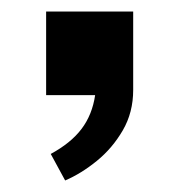

<svg xmlns="http://www.w3.org/2000/svg" viewBox="-20 -165 311 333"><path d="M93 148 68 102Q103 83 121.5 58.5Q140 34 145 0H60V-145H211V-9Q211 30 193 61Q175 92 148 114Q121 136 93 148Z"/></svg>

Font: Noto Sans Nag Mundari
Style: Bold
Weight: 700
Version: Version 1.000